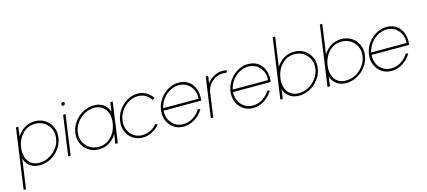

<svg xmlns="http://www.w3.org/2000/svg" viewBox="-115 -1404 5134 2308"><g transform="rotate(-15 2452.0 -250.0)"><path d="M-15.5 250H-45.5L60 -500H90L73.5 -383Q109 -441.5 166.2 -477.2Q223.5 -513 296 -513Q368.5 -513 423.2 -477.5Q478 -442 505 -382.2Q532 -322.5 522 -250Q514.5 -195.5 487.2 -147.5Q460 -99.5 418.8 -63.2Q377.5 -27 327 -6.5Q276.5 14 222 14Q149.5 14 102.2 -21.8Q55 -57.5 36 -116ZM291.5 -483Q228 -483 178.5 -451.8Q129 -420.5 97.5 -367.8Q66 -315 57 -250Q48 -186 64.2 -132.8Q80.5 -79.5 121 -47.8Q161.5 -16 226 -16Q288.5 -16 346 -47Q403.5 -78 443.2 -131Q483 -184 492 -250Q501 -314 477 -367Q453 -420 404.5 -451.5Q356 -483 291.5 -483Z M647 -500H677L606.5 0H576.5ZM677.5 -605Q668 -605 662 -611.2Q656 -617.5 657.5 -627Q658.5 -637 666.2 -643Q674 -649 683.5 -649Q692.5 -649 698 -643Q703.5 -637 702.5 -627Q701 -617.5 693.8 -611.2Q686.5 -605 677.5 -605Z M1234 -500H1264L1193.5 0H1163.5L1180 -117Q1145 -58.5 1088 -22.8Q1031 13 958 13Q885.5 13 830.8 -22.5Q776 -58 749 -117.8Q722 -177.5 732 -250Q739.5 -305 766.8 -352.8Q794 -400.5 835.2 -436.8Q876.5 -473 927 -493.5Q977.5 -514 1032 -514Q1105 -514 1152 -478.2Q1199 -442.5 1217.5 -384ZM962 -17Q1026.5 -17 1076 -48.5Q1125.5 -80 1156.8 -133Q1188 -186 1197 -250Q1206.5 -315.5 1189.8 -368.5Q1173 -421.5 1132.2 -452.8Q1091.5 -484 1028 -484Q963.5 -484 906.2 -452.5Q849 -421 810 -367.8Q771 -314.5 762 -250Q752.5 -184.5 777.2 -131.8Q802 -79 850.8 -48Q899.5 -17 962 -17Z M1691.5 -106 1715.5 -92Q1675 -44 1619 -15.5Q1563 13 1502 13Q1433 13 1381.2 -22.5Q1329.5 -58 1304.2 -117.8Q1279 -177.5 1289 -250Q1296.5 -305 1322.8 -352.8Q1349 -400.5 1388.5 -436.8Q1428 -473 1476.2 -493.5Q1524.5 -514 1576 -514Q1637 -514 1685 -485.5Q1733 -457 1760 -409L1732 -395Q1706 -438 1663 -461Q1620 -484 1572 -484Q1510 -484 1455.5 -452Q1401 -420 1364.5 -366.8Q1328 -313.5 1319 -250Q1309.5 -185.5 1332 -132.8Q1354.5 -80 1400 -48.5Q1445.5 -17 1506 -17Q1558.5 -17 1607.8 -42Q1657 -67 1691.5 -106Z M2011 13Q1942 13 1890.2 -22.5Q1838.5 -58 1813.2 -117.8Q1788 -177.5 1798 -250Q1805.5 -305 1831.8 -352.8Q1858 -400.5 1897.5 -436.8Q1937 -473 1985.2 -493.5Q2033.5 -514 2085 -514Q2156.5 -514 2207.2 -479Q2258 -444 2281.5 -381.2Q2305 -318.5 2295 -235H1826Q1822 -172.5 1845.8 -123.2Q1869.5 -74 1913.5 -45.5Q1957.5 -17 2015 -17Q2079 -17 2135 -51Q2191 -85 2229 -145L2258 -138Q2218.5 -71.5 2152.2 -29.2Q2086 13 2011 13ZM1830 -265H2269Q2275.5 -323.5 2252.5 -373.5Q2229.5 -423.5 2184.8 -453.8Q2140 -484 2081 -484Q2021.5 -484 1969 -454.5Q1916.5 -425 1879.5 -375.2Q1842.5 -325.5 1830 -265Z M2351.5 0 2422 -500H2452L2439.5 -412.5Q2473.5 -458.5 2525 -486.2Q2576.5 -514 2633.5 -514Q2663 -514 2689 -506.5L2672 -478.5Q2651 -484 2629.5 -484Q2580 -484 2535.8 -459.8Q2491.5 -435.5 2461.5 -395Q2431.5 -354.5 2424.5 -304.5L2381.5 0Z M2876 13Q2807 13 2755.2 -22.5Q2703.5 -58 2678.2 -117.8Q2653 -177.5 2663 -250Q2670.5 -305 2696.8 -352.8Q2723 -400.5 2762.5 -436.8Q2802 -473 2850.2 -493.5Q2898.5 -514 2950 -514Q3021.5 -514 3072.2 -479Q3123 -444 3146.5 -381.2Q3170 -318.5 3160 -235H2691Q2687 -172.5 2710.8 -123.2Q2734.5 -74 2778.5 -45.5Q2822.5 -17 2880 -17Q2944 -17 3000 -51Q3056 -85 3094 -145L3123 -138Q3083.5 -71.5 3017.2 -29.2Q2951 13 2876 13ZM2695 -265H3134Q3140.5 -323.5 3117.5 -373.5Q3094.5 -423.5 3049.8 -453.8Q3005 -484 2946 -484Q2886.5 -484 2834 -454.5Q2781.5 -425 2744.5 -375.2Q2707.5 -325.5 2695 -265Z M3523 -514Q3595.5 -514 3650.2 -478.5Q3705 -443 3732.2 -383Q3759.5 -323 3749 -250Q3741.5 -195.5 3714.2 -148Q3687 -100.5 3645.8 -64.2Q3604.5 -28 3554 -7.5Q3503.5 13 3449 13Q3376.5 13 3329.2 -22.8Q3282 -58.5 3263 -117L3246.5 0H3216.5L3322 -750H3352L3300.5 -384Q3336 -442.5 3393.2 -478.2Q3450.5 -514 3523 -514ZM3453 -17Q3517.5 -17 3575 -48.5Q3632.5 -80 3671.2 -133Q3710 -186 3719 -250Q3728.5 -316 3703.8 -369Q3679 -422 3630.2 -453Q3581.5 -484 3519 -484Q3454.5 -484 3405 -452.2Q3355.5 -420.5 3324.2 -367.2Q3293 -314 3284 -250Q3275 -185 3291.5 -132.2Q3308 -79.5 3348.8 -48.2Q3389.5 -17 3453 -17Z M4110 -514Q4182.5 -514 4237.2 -478.5Q4292 -443 4319.2 -383Q4346.5 -323 4336 -250Q4328.5 -195.5 4301.2 -148Q4274 -100.5 4232.8 -64.2Q4191.5 -28 4141 -7.5Q4090.5 13 4036 13Q3963.5 13 3916.2 -22.8Q3869 -58.5 3850 -117L3833.5 0H3803.5L3909 -750H3939L3887.5 -384Q3923 -442.5 3980.2 -478.2Q4037.5 -514 4110 -514ZM4040 -17Q4104.5 -17 4162 -48.5Q4219.5 -80 4258.2 -133Q4297 -186 4306 -250Q4315.5 -316 4290.8 -369Q4266 -422 4217.2 -453Q4168.5 -484 4106 -484Q4041.5 -484 3992 -452.2Q3942.5 -420.5 3911.2 -367.2Q3880 -314 3871 -250Q3862 -185 3878.5 -132.2Q3895 -79.5 3935.8 -48.2Q3976.5 -17 4040 -17Z M4599 13Q4530 13 4478.2 -22.5Q4426.5 -58 4401.2 -117.8Q4376 -177.5 4386 -250Q4393.5 -305 4419.8 -352.8Q4446 -400.5 4485.5 -436.8Q4525 -473 4573.2 -493.5Q4621.5 -514 4673 -514Q4744.5 -514 4795.2 -479Q4846 -444 4869.5 -381.2Q4893 -318.5 4883 -235H4414Q4410 -172.5 4433.8 -123.2Q4457.5 -74 4501.5 -45.5Q4545.5 -17 4603 -17Q4667 -17 4723 -51Q4779 -85 4817 -145L4846 -138Q4806.5 -71.5 4740.2 -29.2Q4674 13 4599 13ZM4418 -265H4857Q4863.5 -323.5 4840.5 -373.5Q4817.5 -423.5 4772.8 -453.8Q4728 -484 4669 -484Q4609.5 -484 4557 -454.5Q4504.5 -425 4467.5 -375.2Q4430.5 -325.5 4418 -265Z"/></g></svg>

Font: Urbanist Thin
Style: Italic
Weight: 100
Italic angle: -8°
Designer: Corey Hu
Foundry: Corey Hu
Version: Version 1.321; ttfautohint (v1.8.4.7-5d5b)